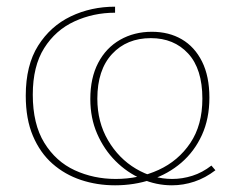

<svg xmlns="http://www.w3.org/2000/svg" viewBox="-20 -548 717 574"><path d="M324 6Q270 6 222 -10Q174 -26 137 -58.5Q100 -91 78.5 -141.5Q57 -192 57 -262Q57 -353 94 -411.5Q131 -470 191.5 -499Q252 -528 324 -528V-510Q259 -510 202.5 -484Q146 -458 112 -404Q78 -350 78 -265Q78 -177 112.5 -121Q147 -65 203.5 -39Q260 -13 326 -13Q395 -13 454 -40Q513 -67 549 -120.5Q585 -174 585 -253Q585 -342 542.5 -388Q500 -434 431 -434Q359 -434 315 -386.5Q271 -339 271 -253Q271 -183 303 -128.5Q335 -74 386.5 -43.5Q438 -13 495 -13Q525 -13 555 -22.5Q585 -32 612 -53L624 -39Q594 -16 561 -5Q528 6 494 6Q447 6 403.5 -13Q360 -32 325.5 -66.5Q291 -101 270.5 -148Q250 -195 250 -252Q250 -315 273.5 -360Q297 -405 339 -429Q381 -453 434 -453Q485 -453 523.5 -430.5Q562 -408 584 -364Q606 -320 606 -256Q606 -193 583.5 -144Q561 -95 522 -61.5Q483 -28 432 -11Q381 6 324 6Z"/></svg>

Font: Bitter Thin
Style: Regular
Weight: 100
Designer: Sol Matas, and Bitter project Authors
Foundry: Sol Matas
Version: Version 2.002